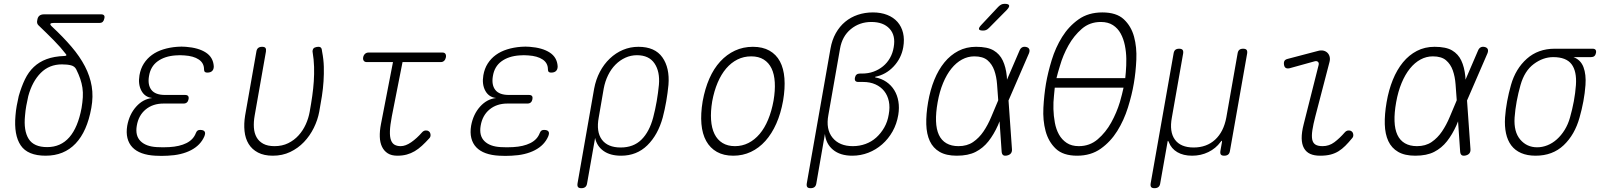

<svg xmlns="http://www.w3.org/2000/svg" viewBox="-20 -805 8440 1005"><path d="M252 -666Q311 -611 354.5 -560Q398 -509 424.5 -458Q451 -407 460 -353.5Q469 -300 458 -240Q436 -117 375.5 -53.5Q315 10 219 10Q125 10 88.5 -44Q52 -98 61 -200Q63 -226 67.5 -251Q72 -276 78 -302Q92 -351 110.5 -389.5Q129 -428 157 -454.5Q185 -481 224 -495.5Q263 -510 317 -512Q325 -512 327 -515Q329 -518 324 -523Q298 -557 262 -593.5Q226 -630 181 -673Q176 -678 174.5 -684.5Q173 -691 175 -699Q177 -715 186 -722.5Q195 -730 211 -730H509Q520 -730 524.5 -724.5Q529 -719 526 -708Q524 -697 518 -691Q512 -685 501 -685H262Q247 -685 244 -680.5Q241 -676 252 -666ZM379 -442Q371 -458 352 -463Q333 -468 304 -468Q238 -468 193.5 -423.5Q149 -379 128 -302Q122 -276 117.5 -251Q113 -226 111 -200Q103 -121 130 -78Q157 -35 227 -35Q298 -35 343 -86.5Q388 -138 407 -240Q412 -270 413.5 -296Q415 -322 411.5 -345.5Q408 -369 400 -392.5Q392 -416 379 -442Z M1099 -458Q1099 -450 1097 -444Q1095 -438 1090.5 -433.5Q1086 -429 1079.5 -427Q1073 -425 1064 -425Q1060 -425 1057 -426Q1054 -427 1052 -429Q1050 -431 1049 -434.5Q1048 -438 1048 -442Q1048 -475 1020.5 -493.5Q993 -512 945 -515Q934 -516 922 -516Q910 -516 899 -515Q842 -511 805 -484Q768 -457 760 -407Q752 -361 772.5 -334.5Q793 -308 844 -308H949Q960 -308 964.5 -302.5Q969 -297 967 -286Q965 -275 958.5 -269Q952 -263 941 -263H836Q780 -263 742.5 -232Q705 -201 696 -147Q687 -95 715.5 -66.5Q744 -38 801 -35Q817 -34 833.5 -34Q850 -34 866 -35Q920 -38 956 -56Q992 -74 1005 -108Q1007 -113 1009 -116Q1011 -119 1013.5 -121Q1016 -123 1019.5 -124Q1023 -125 1027 -125Q1036 -125 1042 -123Q1048 -121 1051 -116.5Q1054 -112 1053.5 -106Q1053 -100 1050 -92Q1030 -45 980 -19Q930 7 858 10Q842 11 825.5 11Q809 11 793 10Q753 8 722.5 -3Q692 -14 673 -34Q654 -54 647 -82.5Q640 -111 646 -147Q657 -207 693 -247Q729 -287 777 -292Q739 -296 720.5 -329.5Q702 -363 710 -411Q716 -446 733 -472.5Q750 -499 775.5 -517.5Q801 -536 834.5 -546.5Q868 -557 907 -560Q918 -561 930 -561Q942 -561 953 -560Q1019 -555 1057.5 -530Q1096 -505 1099 -458Z M1322 -535Q1324 -548 1331.5 -554Q1339 -560 1352 -560Q1365 -560 1369.5 -554Q1374 -548 1372 -535L1313 -200Q1307 -166 1309 -137Q1311 -108 1323 -86.5Q1335 -65 1358 -52.5Q1381 -40 1417 -40Q1457 -40 1488.5 -55.5Q1520 -71 1543 -96.5Q1566 -122 1580.5 -154Q1595 -186 1601 -220Q1609 -264 1614.5 -303Q1620 -342 1622.5 -379.5Q1625 -417 1624 -455Q1623 -493 1616 -535V-539Q1616 -541 1617 -543Q1619 -553 1628.5 -556.5Q1638 -560 1646 -560Q1653 -560 1656.5 -558Q1660 -556 1662 -552.5Q1664 -549 1664.5 -544.5Q1665 -540 1666 -535Q1674 -494 1675 -456Q1676 -418 1673.5 -379.5Q1671 -341 1665 -302Q1659 -263 1651 -220Q1643 -177 1622.5 -135.5Q1602 -94 1571 -61.5Q1540 -29 1499 -9.5Q1458 10 1408 10Q1362 10 1330.5 -6.5Q1299 -23 1281.5 -51.5Q1264 -80 1260 -118.5Q1256 -157 1263 -200Z M2296 -530Q2307 -530 2311.5 -523Q2316 -516 2314 -505Q2312 -494 2305 -487Q2298 -480 2287 -480H2087L2031 -196Q2022 -149 2021 -119Q2020 -89 2026.5 -71.5Q2033 -54 2046 -47Q2059 -40 2077 -40Q2103 -40 2132.5 -60.5Q2162 -81 2189 -112Q2197 -121 2207 -122Q2217 -123 2224 -118Q2232 -113 2233.5 -101Q2235 -89 2227 -81Q2207 -59 2188.5 -42Q2170 -25 2150.5 -13.5Q2131 -2 2109 4Q2087 10 2060 10Q2029 10 2009.5 -2.5Q1990 -15 1979.5 -37Q1969 -59 1968 -89Q1967 -119 1974 -155L2037 -480H1900Q1889 -480 1884 -487Q1879 -494 1881 -505Q1883 -516 1890.5 -523Q1898 -530 1909 -530Z M2899 -458Q2899 -450 2897 -444Q2895 -438 2890.5 -433.5Q2886 -429 2879.5 -427Q2873 -425 2864 -425Q2860 -425 2857 -426Q2854 -427 2852 -429Q2850 -431 2849 -434.5Q2848 -438 2848 -442Q2848 -475 2820.5 -493.5Q2793 -512 2745 -515Q2734 -516 2722 -516Q2710 -516 2699 -515Q2642 -511 2605 -484Q2568 -457 2560 -407Q2552 -361 2572.5 -334.5Q2593 -308 2644 -308H2749Q2760 -308 2764.5 -302.5Q2769 -297 2767 -286Q2765 -275 2758.5 -269Q2752 -263 2741 -263H2636Q2580 -263 2542.5 -232Q2505 -201 2496 -147Q2487 -95 2515.5 -66.5Q2544 -38 2601 -35Q2617 -34 2633.5 -34Q2650 -34 2666 -35Q2720 -38 2756 -56Q2792 -74 2805 -108Q2807 -113 2809 -116Q2811 -119 2813.5 -121Q2816 -123 2819.5 -124Q2823 -125 2827 -125Q2836 -125 2842 -123Q2848 -121 2851 -116.5Q2854 -112 2853.5 -106Q2853 -100 2850 -92Q2830 -45 2780 -19Q2730 7 2658 10Q2642 11 2625.5 11Q2609 11 2593 10Q2553 8 2522.5 -3Q2492 -14 2473 -34Q2454 -54 2447 -82.5Q2440 -111 2446 -147Q2457 -207 2493 -247Q2529 -287 2577 -292Q2539 -296 2520.5 -329.5Q2502 -363 2510 -411Q2516 -446 2533 -472.5Q2550 -499 2575.5 -517.5Q2601 -536 2634.5 -546.5Q2668 -557 2707 -560Q2718 -561 2730 -561Q2742 -561 2753 -560Q2819 -555 2857.5 -530Q2896 -505 2899 -458Z M3023 180Q3010 180 3005.5 174Q3001 168 3003 155L3090 -341Q3099 -389 3120 -429Q3141 -469 3172 -498.5Q3203 -528 3241 -544Q3279 -560 3322 -560Q3408 -560 3447 -505Q3486 -450 3479 -361Q3475 -319 3467.5 -275.5Q3460 -232 3449 -190Q3424 -99 3368.5 -44.5Q3313 10 3231 10Q3174 10 3139 -15Q3104 -40 3095 -83L3053 155Q3051 168 3043.5 174Q3036 180 3023 180ZM3229 -33Q3296 -33 3337.5 -74Q3379 -115 3399 -190Q3410 -232 3417.5 -275.5Q3425 -319 3429 -361Q3435 -430 3406 -473Q3377 -516 3314 -516Q3282 -516 3253.5 -503Q3225 -490 3202 -467Q3179 -444 3163 -411.5Q3147 -379 3140 -341L3114 -190Q3100 -115 3130.5 -74Q3161 -33 3229 -33Z M3818 10Q3768 10 3732.5 -10Q3697 -30 3676.5 -67Q3656 -104 3651.5 -156.5Q3647 -209 3658 -275Q3670 -341 3693 -393.5Q3716 -446 3750 -483Q3784 -520 3827 -540Q3870 -560 3921 -560Q3972 -560 4007.5 -540Q4043 -520 4062.5 -483.5Q4082 -447 4086 -395Q4090 -343 4079 -278Q4067 -211 4043.5 -158Q4020 -105 3986.5 -67.5Q3953 -30 3910.5 -10Q3868 10 3818 10ZM3827 -40Q3865 -40 3897.5 -56.5Q3930 -73 3956 -103.5Q3982 -134 4000.5 -178.5Q4019 -223 4029 -278Q4038 -331 4035.5 -374Q4033 -417 4018.5 -447Q4004 -477 3977.5 -493.5Q3951 -510 3912 -510Q3873 -510 3840 -493.5Q3807 -477 3781 -446.5Q3755 -416 3736.5 -372.5Q3718 -329 3708 -275Q3699 -221 3702 -177.5Q3705 -134 3720 -103.5Q3735 -73 3762 -56.5Q3789 -40 3827 -40Z M4223 180Q4210 180 4205.5 174Q4201 168 4203 155L4327 -550Q4335 -596 4355 -631.5Q4375 -667 4404 -691Q4433 -715 4470 -727.5Q4507 -740 4549 -740Q4591 -740 4624 -727Q4657 -714 4678 -690Q4699 -666 4707 -632.5Q4715 -599 4708 -558Q4698 -500 4657.5 -457Q4617 -414 4561 -403V-400Q4594 -394 4619.5 -376.5Q4645 -359 4661 -333Q4677 -307 4682.5 -274Q4688 -241 4682 -204Q4674 -156 4652 -117Q4630 -78 4597.5 -49.5Q4565 -21 4525 -5.5Q4485 10 4441 10Q4378 10 4340.5 -21Q4303 -52 4298 -104L4253 155Q4251 168 4243.5 174Q4236 180 4223 180ZM4481 -420H4493Q4525 -420 4552.5 -430Q4580 -440 4602 -458Q4624 -476 4638.5 -501.5Q4653 -527 4658 -558Q4669 -619 4636.5 -654.5Q4604 -690 4541 -690Q4479 -690 4433.5 -652.5Q4388 -615 4377 -550L4316 -203Q4302 -128 4338 -84Q4374 -40 4444 -40Q4479 -40 4510.5 -51.5Q4542 -63 4566.5 -85Q4591 -107 4608.5 -137.5Q4626 -168 4632 -206Q4639 -244 4632.5 -275Q4626 -306 4608 -328.5Q4590 -351 4562 -363.5Q4534 -376 4498 -376H4473Q4462 -376 4457.5 -381.5Q4453 -387 4455 -398Q4457 -409 4463.5 -414.5Q4470 -420 4481 -420Z M5157 -659Q5149 -651 5142 -648Q5135 -645 5126 -645Q5107 -645 5104.5 -652Q5102 -659 5116 -674L5205 -769Q5213 -777 5220.5 -781Q5228 -785 5239 -785Q5259 -785 5262 -777Q5265 -769 5250 -753ZM5277 -24Q5278 -11 5271.5 -2.5Q5265 6 5251 9Q5238 12 5231 7Q5224 2 5223 -11L5212 -170L5204 -150Q5182 -101 5154 -65.5Q5126 -30 5087 -10Q5048 10 4988 10Q4933 10 4898.5 -10Q4864 -30 4847 -66.5Q4830 -103 4828.5 -154.5Q4827 -206 4838 -270Q4849 -334 4870.5 -387Q4892 -440 4923.5 -478.5Q4955 -517 4996.5 -538.5Q5038 -560 5089 -560Q5149 -560 5181 -541Q5213 -522 5229 -488Q5245 -454 5250 -406Q5250 -397 5251 -388L5316 -539Q5321 -552 5330 -557Q5339 -562 5352 -559Q5364 -556 5367.5 -547.5Q5371 -539 5366 -526L5259 -279ZM5205 -280V-282Q5202 -323 5199 -363.5Q5196 -404 5184.5 -436.5Q5173 -469 5149 -489.5Q5125 -510 5080 -510Q5046 -510 5015.5 -493.5Q4985 -477 4960 -446Q4935 -415 4916.5 -370.5Q4898 -326 4888 -270Q4878 -214 4879.5 -171Q4881 -128 4894.5 -99Q4908 -70 4934 -55Q4960 -40 4997 -40Q5042 -40 5073.5 -61.5Q5105 -83 5128 -117Q5151 -151 5168.5 -193Q5186 -235 5203 -275Z M5618 10Q5545 10 5506.5 -26.5Q5468 -63 5453 -119Q5438 -175 5441.5 -241Q5445 -307 5455 -367Q5465 -425 5485 -490.5Q5505 -556 5539.5 -611.5Q5574 -667 5625.5 -703.5Q5677 -740 5750 -740Q5824 -740 5862.5 -704Q5901 -668 5916 -613Q5931 -558 5928 -492.5Q5925 -427 5915 -369Q5905 -309 5884 -242Q5863 -175 5828 -119Q5793 -63 5741.5 -26.5Q5690 10 5618 10ZM5627 -40Q5684 -40 5726 -76Q5768 -112 5796.5 -163.5Q5825 -215 5842 -271Q5854 -313 5861 -346H5501Q5499 -327 5497 -305Q5493 -270 5494 -234Q5495 -198 5501.5 -163Q5508 -128 5523 -101Q5538 -74 5563.5 -57Q5589 -40 5627 -40ZM5870 -396Q5872 -411 5873 -428Q5876 -462 5875.5 -497.5Q5875 -533 5868 -567.5Q5861 -602 5846 -629.5Q5831 -657 5805.5 -673.5Q5780 -690 5742 -690Q5684 -690 5642.5 -654Q5601 -618 5572.5 -567Q5544 -516 5528 -460Q5517 -425 5510 -396Z M6023 180Q6010 180 6005.5 174Q6001 168 6003 155L6123 -525Q6125 -538 6132 -544Q6139 -550 6152 -550Q6165 -550 6170 -544Q6175 -538 6173 -525L6114 -190Q6100 -115 6130 -74Q6160 -33 6228 -33Q6296 -33 6340.5 -74Q6385 -115 6399 -190L6458 -525Q6460 -538 6467 -544Q6474 -550 6487 -550Q6500 -550 6505 -544Q6510 -538 6508 -525L6418 -15Q6416 -2 6408.5 4Q6401 10 6388 10Q6375 10 6370.5 4Q6366 -2 6368 -15L6376 -60Q6377 -68 6375.5 -68.5Q6374 -69 6369 -62Q6344 -28 6305 -9Q6266 10 6220 10Q6174 10 6142.5 -8.5Q6111 -27 6098 -61Q6095 -68 6093.5 -68Q6092 -68 6091 -60L6053 155Q6051 168 6043.5 174Q6036 180 6023 180Z M6731 -448Q6719 -445 6711 -449Q6703 -453 6701 -466Q6699 -479 6703.5 -486.5Q6708 -494 6721 -497L6877 -538Q6894 -543 6907 -540Q6920 -537 6928.5 -528.5Q6937 -520 6940 -507.5Q6943 -495 6939 -480L6865 -196Q6854 -154 6849.5 -124Q6845 -94 6848.5 -75.5Q6852 -57 6865 -48.5Q6878 -40 6903 -40Q6937 -40 6964.5 -60.5Q6992 -81 7019 -112Q7027 -121 7037 -122Q7047 -123 7054 -118Q7062 -113 7063.5 -101Q7065 -89 7057 -81Q7039 -59 7022 -42Q7005 -25 6986.5 -13.5Q6968 -2 6945 4Q6922 10 6890 10Q6859 10 6838 0.5Q6817 -9 6805.5 -29.5Q6794 -50 6793.5 -81Q6793 -112 6804 -155L6882 -464Q6885 -476 6878.5 -481.5Q6872 -487 6861 -484Z M7677 -24Q7678 -11 7671.5 -2.5Q7665 6 7651 9Q7638 12 7631 7Q7624 2 7623 -11L7612 -170L7604 -150Q7582 -101 7554 -65.5Q7526 -30 7487 -10Q7448 10 7388 10Q7333 10 7298.5 -10Q7264 -30 7247 -66.5Q7230 -103 7228.5 -154.5Q7227 -206 7238 -270Q7249 -334 7270.5 -387Q7292 -440 7323.5 -478.5Q7355 -517 7396.5 -538.5Q7438 -560 7489 -560Q7549 -560 7581 -541Q7613 -522 7629 -488Q7645 -454 7650 -406Q7650 -397 7651 -388L7716 -539Q7721 -552 7730 -557Q7739 -562 7752 -559Q7764 -556 7767.5 -547.5Q7771 -539 7766 -526L7659 -279ZM7605 -280V-282Q7602 -323 7599 -363.5Q7596 -404 7584.5 -436.5Q7573 -469 7549 -489.5Q7525 -510 7480 -510Q7446 -510 7415.5 -493.5Q7385 -477 7360 -446Q7335 -415 7316.5 -370.5Q7298 -326 7288 -270Q7278 -214 7279.5 -171Q7281 -128 7294.5 -99Q7308 -70 7334 -55Q7360 -40 7397 -40Q7442 -40 7473.5 -61.5Q7505 -83 7528 -117Q7551 -151 7568.5 -193Q7586 -235 7603 -275Z M8308 -506H8216Q8254 -492 8268.5 -453.5Q8283 -415 8279 -360Q8276 -318 8268 -275Q8260 -232 8248 -190Q8223 -100 8165 -45Q8107 10 8018 10Q7974 10 7942 -4Q7910 -18 7890.5 -44Q7871 -70 7863 -107Q7855 -144 7858 -190Q7861 -232 7869 -275Q7877 -318 7889 -360Q7913 -445 7972 -497.5Q8031 -550 8118 -550H8316Q8327 -550 8331.5 -544.5Q8336 -539 8334 -528Q8332 -517 8325.5 -511.5Q8319 -506 8308 -506ZM8026 -34Q8053 -34 8079.5 -44.5Q8106 -55 8129 -75.5Q8152 -96 8170 -125Q8188 -154 8198 -190Q8210 -232 8218 -275Q8226 -318 8229 -360Q8234 -432 8206 -469Q8178 -506 8110 -506Q8057 -506 8008.5 -470Q7960 -434 7939 -360Q7927 -318 7919 -275Q7911 -232 7908 -190Q7903 -115 7937.5 -74.5Q7972 -34 8026 -34Z"/></svg>

Font: Maple Mono Thin
Style: Italic
Weight: 250
Italic angle: -10°
Monospace: yes
Designer: subframe7536
Version: Version 7.000